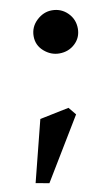

<svg xmlns="http://www.w3.org/2000/svg" viewBox="-88 -538 396 693"><g transform="rotate(-10 110.5 -191.5)"><path d="M36 115 -13 106 44 -119 151 -141 174 -113ZM153 -340Q122 -340 97 -362Q72 -384 72 -417Q72 -451 97 -474.5Q122 -498 153 -498Q187 -498 210.5 -474.5Q234 -451 234 -417Q234 -384 210.5 -362Q187 -340 153 -340Z"/></g></svg>

Font: Manuale
Style: Italic
Weight: 400
Italic angle: -11°
Designer: Eduardo Tunni / Pablo Cosgaya
Foundry: Eduardo Tunni / Pablo Cosgaya
Version: Version 1.002